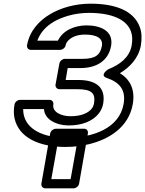

<svg xmlns="http://www.w3.org/2000/svg" viewBox="-20 -765 790 1044"><path d="M295 -544H183C199 -589 232 -623 271 -646C319 -674 388 -695 463 -695C588 -695 669 -659 692 -594C700 -573 701 -548 696 -518C684 -452 631 -413 568 -388C568 -388 518 -356 561 -341C629 -318 666 -277 652 -199C629 -69 488 -16 343 -16C211 -16 126 -63 109 -141C107 -151 106 -162 106 -172H219C223 -124 262 -102 297 -91C314 -86 334 -83 355 -83C421 -83 484 -103 520 -152C531 -167 538 -184 541 -201C557 -294 497 -330 407 -330H337L348 -395H419C500 -395 569 -431 584 -515C599 -599 523 -627 451 -627C385 -627 321 -599 295 -544ZM270 -197C272 -208 265 -222 250 -222H88C77 -222 62 -212 59 -197C54 -170 54 -145 59 -122C82 -16 194 34 335 34C381 34 423 29 464 19C571 -7 680 -72 702 -199C716 -280 686 -334 632 -367C684 -398 733 -447 746 -518C752 -555 751 -589 740 -618C707 -709 603 -745 472 -745C388 -745 309 -722 251 -687C194 -653 141 -598 127 -519C125 -508 132 -494 147 -494H308C319 -494 334 -504 337 -519C338 -527 342 -534 347 -540C364 -561 396 -577 442 -577C509 -577 541 -555 534 -515C525 -465 497 -445 428 -445H332C321 -445 306 -435 303 -420L282 -305C280 -294 288 -280 303 -280H399C477 -280 501 -260 491 -201C489 -192 486 -184 480 -176C462 -151 422 -133 364 -133C311 -133 263 -157 270 -197ZM364 209H259L299 -15H404ZM381 259C392 259 407 249 410 234L458 -40C460 -51 453 -65 438 -65H283C272 -65 256 -55 253 -40L205 234C203 245 211 259 226 259Z"/></svg>

Font: Asimov
Style: WidOuIt
Weight: 500
Designer: Google
Version: Version 2.000980; 2014